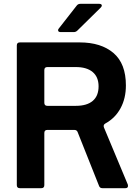

<svg xmlns="http://www.w3.org/2000/svg" viewBox="-20 -985 729 1005"><path d="M84 0Q68 0 68 -16V-747Q68 -763 84 -763H397Q509 -763 574 -707.5Q639 -652 639 -538Q639 -470 611 -418.5Q583 -367 532 -339Q519 -332 524 -318L649 -19Q650 -16 650 -12Q650 0 636 0H516Q502 0 498 -13L387 -292Q383 -305 369 -305H228Q212 -305 212 -289V-16Q212 0 196 0ZM377 -431Q435 -431 465.5 -457Q496 -483 496 -533Q496 -582 465 -608Q434 -634 377 -634H228Q212 -634 212 -618V-447Q212 -431 228 -431ZM298 -817Q284 -817 284 -827Q284 -832 288 -836L381 -955Q388 -965 401 -965H499Q506 -965 509.5 -962.5Q513 -960 513 -956Q513 -951 507 -945L385 -825Q377 -817 366 -817Z"/></svg>

Font: Open Sauce Two
Style: Bold
Weight: 700
Designer: Alfredo Marco Pradil
Foundry: Creative Sauce Fz LLC
Version: Version 1.477